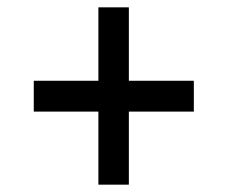

<svg xmlns="http://www.w3.org/2000/svg" viewBox="-20 -518 619 523"><path d="M248 -15V-214H72V-298H248V-498H331V-298H508V-214H331V-15Z"/></svg>

Font: Archivo SemiCondensed Medium
Style: Regular
Weight: 500
Width: 4
Designer: Hector Gatti
Foundry: Omnibus-Type
Version: Version 2.001